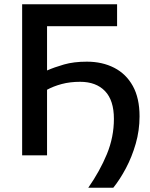

<svg xmlns="http://www.w3.org/2000/svg" viewBox="-20 -733 708 906"><path d="M396.5 153Q451.5 74 484.5 -6Q517.5 -86 517.5 -172Q517.5 -259.5 475.5 -303.2Q433.5 -347 358 -347Q310.5 -347 271.2 -336.5Q232 -326 202 -309.5V0H84.5V-713H532.5V-609.5H202V-400.5Q236 -415.5 282.2 -428.8Q328.5 -442 390 -442Q462.5 -442 518.8 -413.2Q575 -384.5 606.8 -327.2Q638.5 -270 638.5 -184Q638.5 -117.5 620.5 -55Q602.5 7.5 574.2 60.8Q546 114 514.5 153Z"/></svg>

Font: Heraclito Medium
Style: Regular
Weight: 500
Designer: Kostas Bartsokas (font) & Cristiano Sobral (main changes)
Foundry: Kostas Bartsokas (font) & Cristiano Sobral (main changes)
Version: Version 1.00;July 8, 2020;FontCreator 13.0.0.2655 64-bit